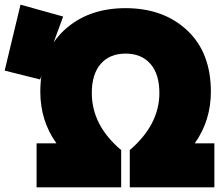

<svg xmlns="http://www.w3.org/2000/svg" viewBox="-59 -774 950 824"><path d="M846 -380Q846 -257 777 -159H861V30H498V-130Q625 -239 625 -375Q625 -456 586.5 -500Q548 -544 480 -544Q412 -544 373.5 -500Q335 -456 335 -375Q335 -236 461 -130V30H98V-159H183Q114 -256 114 -380Q114 -549 216 -644Q318 -739 480 -739Q642 -739 744 -644Q846 -549 846 -380ZM29 -754 212 -703 113 -433 -39 -471Z"/></svg>

Font: Repo
Style: ExtraBlack
Weight: 1000
Designer: Stefan Peev
Foundry: Context Ltd
Version: Version 001.000